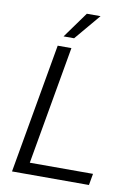

<svg xmlns="http://www.w3.org/2000/svg" viewBox="-97 -957 730 1020"><g transform="rotate(10 268.5 -447.0)"><path d="M164 -700H238L126 -62H467L456 0H41ZM287 -894H361L243 -754H186Z"/></g></svg>

Font: Sarabun Light
Style: Italic
Weight: 300
Italic angle: -10°
Designer: Suppakit Chalermlarp | Katatrad Co.,Ltd.
Foundry: Cadson Demak Co.,Ltd.
Version: Version 1.000; ttfautohint (v1.6)